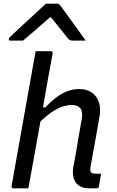

<svg xmlns="http://www.w3.org/2000/svg" viewBox="-20 -1030 640 1050"><path d="M175 -750Q190 -750 204 -750Q218 -750 232 -750Q246 -750 259 -750Q262 -750 264 -748.5Q266 -747 267 -744.5Q268 -742 268 -739Q254 -665 241 -591Q228 -517 215 -443Q202 -369 188.5 -295Q175 -221 162 -147.5Q149 -74 135 0Q122 0 108 0Q94 0 80 0Q66 0 52 0Q49 0 47 -1.5Q45 -3 43.5 -5.5Q42 -8 43 -11Q57 -91 71.5 -170.5Q86 -250 100 -330.5Q114 -411 128.5 -491Q143 -571 157 -650Q163 -683 167.5 -708.5Q172 -734 175 -750ZM413 -543Q445 -543 468.5 -531.5Q492 -520 506.5 -499.5Q521 -479 525.5 -451.5Q530 -424 524 -392Q516 -346 508 -300Q500 -254 491.5 -209Q483 -164 475 -117Q473 -105 474 -98Q475 -91 479 -86Q483 -83 489 -81.5Q495 -80 503 -80Q506 -80 508 -80Q510 -80 512.5 -80Q515 -80 518 -80H533Q530 -62 527 -45Q524 -28 521 -11Q520 -5 516.5 -2.5Q513 0 508 0Q503 0 491 0Q479 0 469 0Q434 0 412.5 -14.5Q391 -29 383 -55.5Q375 -82 381 -118Q390 -162 397 -204.5Q404 -247 411.5 -290.5Q419 -334 427 -379Q434 -419 419.5 -437.5Q405 -456 373 -456Q345 -456 315 -444.5Q285 -433 252 -409Q219 -385 183 -348L198 -443H229Q258 -475 287.5 -497Q317 -519 348.5 -531Q380 -543 413 -543ZM231 -1010Q246 -1010 261 -1010Q276 -1010 291 -1010Q299 -1010 304 -1006Q309 -1002 319 -988Q325 -979 340 -958.5Q355 -938 374.5 -911Q394 -884 413.5 -857Q433 -830 449 -808Q430 -808 414 -808Q398 -808 380 -808Q369 -808 363.5 -810Q358 -812 352 -819Q341 -832 313 -868Q285 -904 242 -956L282 -935H229L278 -957Q218 -904 178 -869.5Q138 -835 106 -808H37Q33 -808 31 -809Q29 -810 28.5 -812.5Q28 -815 28 -817Q29 -821 33 -825.5Q37 -830 53 -845Q68 -859 92 -881.5Q116 -904 143.5 -929Q171 -954 194.5 -976Q218 -998 231 -1010Z"/></svg>

Font: Rec Mono Linear
Style: Italic
Weight: 400
Italic angle: -10°
Monospace: yes
Version: Version 1.085; ttfautohint (v1.8.4.7-5d5b)